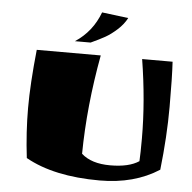

<svg xmlns="http://www.w3.org/2000/svg" viewBox="-51 -731 803 804"><g transform="rotate(5 350.5 -329.0)"><path d="M658 -500Q662 -435 662 -310.5Q662 -186 646 -45Q542 22 397 22Q204 22 85 -45Q72 -153 72 -254.5Q72 -356 87 -500H356Q316 -283 314 -83Q356 -45 435 -45Q514 -45 556 -73Q558 -106 558 -168Q558 -326 530 -500ZM346 -680 457 -666Q443 -639 417.5 -616Q392 -593 369 -580Q346 -567 309 -550H243Q315 -597 346 -680Z"/></g></svg>

Font: Ruslan Display
Style: Regular
Weight: 400
Version: Version 1.000